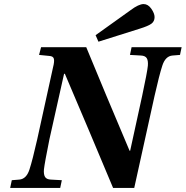

<svg xmlns="http://www.w3.org/2000/svg" viewBox="-20 -924 913 944"><path d="M450 -751 622 -874Q662 -904 686 -904Q708 -904 724 -881Q740 -858 740 -840Q740 -819 724.5 -807.5Q709 -796 667 -783L464 -719ZM30 0 38 -38 75 -41Q110 -44 125 -91Q140 -137 163 -239L241 -594Q248 -621 245 -634.5Q242 -648 222 -649L172 -654L182 -692H404Q494 -473 617 -183H620L679 -453Q704 -570 707 -601Q709 -626 701.5 -638Q694 -650 673 -651L619 -654L627 -692H873L865 -654L828 -651Q793 -648 778 -601Q763 -555 740 -453L640 0H536Q419 -280 299 -561H295L223 -239Q200 -125 196 -91Q194 -66 201.5 -54Q209 -42 230 -41L284 -38L276 0Z"/></svg>

Font: Lingua Franca
Style: Bold Italic
Weight: 700
Italic angle: -13°
Version: Version 1.19